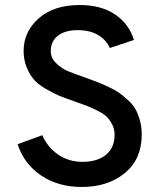

<svg xmlns="http://www.w3.org/2000/svg" viewBox="-20 -732 644 764"><path d="M305 12Q212 12 144 -33.5Q76 -79 50 -158L148 -194Q170 -145 212 -116.5Q254 -88 309 -88Q367 -88 401.5 -116Q436 -144 436 -196Q436 -218 426.5 -236.5Q417 -255 405 -267Q393 -279 368 -291.5Q343 -304 326.5 -310.5Q310 -317 278 -328Q238 -342 218 -350Q198 -358 165.5 -376.5Q133 -395 116.5 -413.5Q100 -432 87 -462Q74 -492 74 -529Q74 -606 134 -659Q194 -712 297 -712Q383 -712 438.5 -674Q494 -636 513 -573L417 -541Q403 -573 370.5 -592.5Q338 -612 289 -612Q239 -612 210.5 -590Q182 -568 182 -528Q182 -501 204 -480Q226 -459 250 -449Q274 -439 323 -422Q353 -411 367.5 -405.5Q382 -400 410 -387Q438 -374 453 -363.5Q468 -353 488 -335Q508 -317 518.5 -298.5Q529 -280 536.5 -253.5Q544 -227 544 -197Q544 -99 477 -43.5Q410 12 305 12Z"/></svg>

Font: Overpass Light
Style: Bold
Weight: 600
Designer: Delve Withrington, Thomas Jockin
Foundry: Delve Fonts
Version: Version 3.000;DELV;Overpass